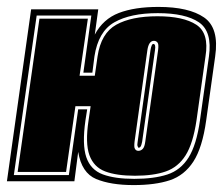

<svg xmlns="http://www.w3.org/2000/svg" viewBox="-46 -524 645 555"><path d="M340 11Q274 11 232 -6.5Q190 -24 180 -85L169 0H-26L44 -497H238L228 -424Q252 -469 297.5 -486.5Q343 -504 412 -504Q500 -504 544 -473.5Q588 -443 576 -361L550 -176Q539 -97 513 -57Q487 -17 445 -3Q403 11 340 11ZM342 -7Q399 -7 437.5 -19.5Q476 -32 499 -68.5Q522 -105 532 -176L558 -361Q568 -433 529 -459.5Q490 -486 410 -486Q331 -486 284.5 -459.5Q238 -433 227 -361L221 -314H195L218 -479H60L-6 -18H153L180 -208H206L201 -176Q191 -106 203.5 -69.5Q216 -33 251 -20Q286 -7 342 -7ZM344 -16Q291 -16 258 -28.5Q225 -41 212.5 -75.5Q200 -110 210 -176L216 -217H172L145 -27H5L68 -470H208L184 -305H228L236 -361Q246 -428 290 -452.5Q334 -477 409 -477Q484 -477 521.5 -452.5Q559 -428 548 -361L522 -176Q512 -109 490.5 -75Q469 -41 433.5 -28.5Q398 -16 344 -16ZM354 -88Q361 -88 366.5 -93.5Q372 -99 374 -115L411 -379Q413 -395 410 -400Q406 -406 399 -406Q384 -406 380 -379L343 -115Q341 -98 344 -94Q347 -88 354 -88ZM355 -97Q353 -97 352 -101Q350 -104 352 -115L389 -379Q392 -397 397 -397Q405 -397 402 -379L365 -115Q364 -110 363 -106.5Q362 -103 361 -101Q358 -97 355 -97Z"/></svg>

Font: Alumni Sans Collegiate One SC
Style: Italic
Weight: 400
Italic angle: -8°
Designer: Robert E. Leuschke
Foundry: Robert E. Leuschke
Version: Version 1.100